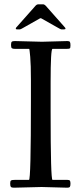

<svg xmlns="http://www.w3.org/2000/svg" viewBox="-20 -862 373 888"><path d="M59.8 -726.1Q53 -726.1 53 -728.9Q53 -731.7 54 -733.3Q54.9 -734.9 56.5 -736.5Q58.1 -738 58.8 -739L137.9 -828.1Q139.6 -830.1 142.1 -832.9Q144.5 -835.7 145.5 -836.7Q150.9 -842 156 -842H179.9Q187 -842 198 -828.1L276.9 -739Q283 -732.9 283 -729.5Q283 -726.1 275.9 -726.1H263.9Q260.7 -726.1 251 -731.9L170.9 -777.1Q168 -778.6 165 -777.1L85 -731.9Q75.2 -726.1 72 -726.1ZM172.1 2.9 43.9 6.1Q33.4 6.1 30.3 2.1Q27.1 -2 27.1 -13.4Q27.1 -24.9 31.1 -27.5Q35.2 -30 48.1 -30H114Q123 -30 123 -394V-491.9Q123 -562.3 119.8 -599.1Q116.5 -636 115 -636H49.1Q38.8 -636 34.9 -639Q31 -642.1 31 -654.1Q31 -666 34.7 -669.1Q38.3 -672.1 49.1 -672.1L174.1 -668.9Q174.1 -668.9 292 -672.1Q300.8 -672.1 303.3 -668.1Q305.9 -664.1 305.9 -652.3Q305.9 -640.6 303.1 -638.3Q300.3 -636 288.1 -636H222.9Q214.1 -636 214.1 -481V-345.9Q214.1 -30 222.9 -30H292Q300.5 -30 303.2 -26.6Q305.9 -23.2 305.9 -12.7Q305.9 -2.2 303.2 2Q300.5 6.1 292 6.1Z"/></svg>

Font: Fanwood Text
Style: Regular
Weight: 400
Version: Version 1.1001